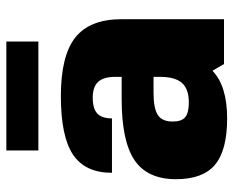

<svg xmlns="http://www.w3.org/2000/svg" viewBox="-85 -635 730 600"><g transform="rotate(-90 280.0 -335.0)"><path d="M210 9.8Q110.4 9.8 65.2 -28.1Q20 -65.9 20 -149.9Q20 -239.3 79.3 -279.5Q138.7 -319.8 270 -319.8H339.8V-339.8Q339.8 -376.5 324.2 -393.3Q308.6 -410.2 274.9 -410.2Q240.7 -410.2 225.3 -396Q210 -381.8 210 -350.1H40Q40 -434.1 96.9 -471.9Q153.8 -509.8 279.8 -509.8Q405.8 -509.8 462.9 -464.6Q520 -419.4 520 -319.8V0H379.9L358.9 -36.1Q311.5 9.8 210 9.8ZM339.8 -220.2H290Q241.7 -220.2 220.9 -207Q200.2 -193.8 200.2 -160.2Q200.2 -132.3 213.9 -121.1Q227.5 -109.9 259.8 -109.9Q301.8 -109.9 320.8 -131.3Q339.8 -152.8 339.8 -200.2ZM109.9 -580.1V-680.2H450.2V-580.1Z"/></g></svg>

Font: Fivo Sans Heavy
Style: Regular
Weight: 900
Designer: Alexander Slobzheninov
Foundry: Alexander Slobzheninov
Version: 1.0